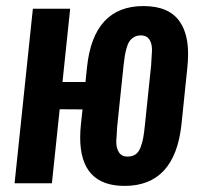

<svg xmlns="http://www.w3.org/2000/svg" viewBox="-20 -607 667 636"><path d="M392.6 8.8Q245.6 8.8 245.6 -151.4Q245.6 -171.9 248 -194.8L253.4 -244.6L177.7 -245.1L151.9 0H28.3L88.9 -578.1H212.4L187 -335.4H263.2L268.1 -383.3Q289.1 -586.9 455.1 -586.9Q541 -586.9 576.2 -534.2Q603.5 -493.7 603 -426.8Q603 -406.2 600.6 -383.3L581.1 -194.8Q559.1 8.8 392.6 8.8ZM403.3 -88.4Q418.9 -88.4 429.4 -95.9Q439.9 -103.5 445.8 -119.4Q451.7 -135.3 454.3 -149.7Q457 -164.1 459.5 -188L480.5 -389.2Q482.4 -416 483.4 -438.5Q483.4 -440.4 483.4 -442.9Q483.4 -462.9 475.1 -475.6Q465.8 -490.2 445.3 -489.7Q433.1 -489.7 423.6 -483.9Q414.1 -478 408.4 -469.5Q402.8 -460.9 398.9 -446.5Q395 -432.1 393.1 -419.9Q391.1 -407.7 389.2 -389.2L368.2 -188Q366.2 -162.1 365.2 -139.6Q365.2 -138.2 365.2 -136.2Q365.2 -116.2 374 -102.5Q383.3 -87.9 403.3 -88.4Z"/></svg>

Font: Oswald
Style: Medium
Weight: 500
Designer: Vernon Adams
Foundry: Vernon Adams
Version: 3.0; ttfautohint (v0.94.23-7a4d-dirty) -l 8 -r 50 -G 150 -x 